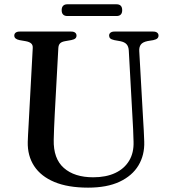

<svg xmlns="http://www.w3.org/2000/svg" viewBox="-20 -845 786 882"><path d="M589.2 -294.4 571.6 -613.1Q570.5 -631.5 561.5 -641.6Q552.5 -651.8 532.6 -655.8L505.2 -660.7Q491.1 -663.8 486.2 -668.9Q481.2 -674 481.2 -681.7Q481.2 -690 487.7 -695Q494.1 -700 505.6 -700H683.6Q695.6 -700 701.9 -695Q708.2 -690 708.2 -681.7Q708.2 -673.7 702.8 -668.6Q697.4 -663.6 684 -660.6L658.3 -656.4Q634.9 -651.6 626.8 -640Q618.6 -628.5 619.7 -610.6L637.6 -293.6Q639.2 -268.6 640.5 -244.6Q641.7 -220.6 642.6 -194.6Q644.7 -133.1 616.2 -85.4Q587.6 -37.6 529.6 -10.3Q471.5 17 384.6 17Q292.3 17 230.1 -8.9Q167.9 -34.9 136.9 -82.2Q106 -129.4 107.5 -193.2Q107.8 -206.5 108.9 -226.9Q110 -247.3 111.4 -271.7Q112.8 -296.2 114.1 -321.6L130.4 -623.9Q131.4 -638.1 123.2 -645.4Q115.1 -652.8 97.4 -655.9L69.8 -660.7Q45.6 -665.6 45.6 -681.4Q45.6 -690 52 -695Q58.5 -700 70.5 -700H306.9Q318.9 -700 325.2 -695Q331.5 -690 331.5 -681.4Q331.5 -673.7 326.2 -668.6Q320.9 -663.6 307.3 -660.9L279.3 -655.9Q263.5 -653.2 256.3 -646.2Q249 -639.2 248 -624.7L231.6 -323.4Q229.6 -286.9 228.5 -257.4Q227.4 -227.9 226.8 -203.2Q224.7 -116.3 273.3 -73.5Q321.8 -30.6 408.2 -30.6Q467.2 -30.6 509.2 -50.3Q551.1 -69.9 573.2 -106.6Q595.3 -143.3 593.5 -194.4Q592.6 -228.7 591.5 -251.7Q590.4 -274.7 589.2 -294.4ZM263.3 -798.1Q263.3 -811.7 270.1 -818.5Q276.8 -825.3 289.1 -825.3H515.5Q528.1 -825.3 534.7 -818.6Q541.3 -811.9 541.3 -798.3Q541.3 -784.7 534.7 -778.1Q528.1 -771.4 515.5 -771.4H289.1Q276.8 -771.4 270.1 -778.1Q263.3 -784.7 263.3 -798.1Z"/></svg>

Font: Fraunces
Style: Regular
Weight: 900
Version: Version 1.000;[b76b70a41]